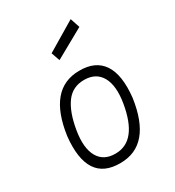

<svg xmlns="http://www.w3.org/2000/svg" viewBox="-176 -823 853 937"><g transform="rotate(-30 250.0 -355.0)"><path d="M227 10Q41 12 67 -234Q102 -481 277 -481Q368 -482 409 -421Q450 -360 437 -237Q402 10 227 10ZM230 -42Q352 -42 384 -236Q399 -328 370.5 -379Q342 -430 276 -430.5Q210 -431 173 -380.5Q136 -330 120.5 -236.5Q105 -143 134 -92Q163 -41 230 -42ZM203 -622 367 -720 385 -666 220 -574Z"/></g></svg>

Font: Lekton
Style: Italic
Weight: 400
Italic angle: -9.3°
Designer: Paolo Mazzetti, Luciano Perondi, Raffaele Flato, Elena Papassissa, Emilio Macchia, Michela Povoleri, Tobias Seemiller, R
Version: Version 3.000